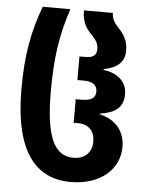

<svg xmlns="http://www.w3.org/2000/svg" viewBox="-54 -804 661 859"><g transform="rotate(5 276.5 -375.0)"><path d="M295 10C429 10 513 -66 513 -166C513 -245 461 -290 399 -303V-306C461 -316 504 -337 504 -403C504 -459 461 -495 399 -502V-506C457 -517 492 -544 492 -597C492 -642 473 -669 453 -691C433 -712 418 -731 418 -760H288C288 -703 310 -677 332 -654C349 -636 363 -620 363 -593C363 -564 346 -553 313 -553H286V-447H315C358 -447 375 -429 375 -403C375 -376 358 -361 313 -361H286V-255H306C354 -255 381 -225 381 -179C381 -130 350 -99 298 -99C212 -99 172 -183 172 -386C172 -528 185 -634 227 -760H103C60 -646 40 -536 40 -386C40 -101 141 10 295 10Z"/></g></svg>

Font: Noto Sans Georgian ExtraCondensed Bold
Style: Regular
Weight: 700
Width: 2
Designer: Monotype Design Team, Akaki Razmadze
Foundry: Google LLC
Version: Version 2.005